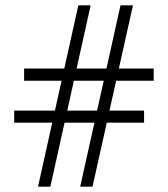

<svg xmlns="http://www.w3.org/2000/svg" viewBox="-20 -697 628 717"><path d="M325.5 0H279.5L430 -677H476.5ZM168 0H122L272.5 -677H318.5ZM518 -284V-239H33V-284ZM554 -441V-395.5H70V-441Z"/></svg>

Font: Newsreader 16pt Medium
Style: Regular
Weight: 500
Designer: Hugues Gentile
Foundry: Production Type
Version: Version 1.003